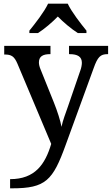

<svg xmlns="http://www.w3.org/2000/svg" viewBox="-20 -786 609 1046"><path d="M140 -619V-606H187C222 -628 265 -665 295 -696C325 -665 369 -628 404 -606H451V-619C420 -657 370 -721 349 -766H242C221 -721 171 -657 140 -619ZM35 190V240H46C229 240 268 197 338 3L490 -414C512 -476 527 -491 566 -491H569V-536H356V-491H359C403 -491 426 -477 426 -444C426 -433 423 -415 417 -400L350 -205C339 -173 322 -130 315 -95C310 -126 292 -182 273 -229L201 -408C195 -422 192 -435 192 -446C192 -478 213 -491 252 -491H255V-536H3V-489H6C42 -489 58 -479 75 -439L259 -2C226 109 171 190 35 190Z"/></svg>

Font: Noto Serif Yezidi Medium
Style: Regular
Weight: 500
Designer: Dalton Maag Ltd
Foundry: Dalton Maag Ltd
Version: Version 1.001